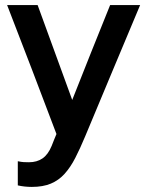

<svg xmlns="http://www.w3.org/2000/svg" viewBox="-20 -524 580 755"><path d="M183 50Q188 38 192.5 26Q197 14 202 3Q154 -125 105.5 -251Q57 -377 8 -504H128Q162 -410 196 -317.5Q230 -225 264 -131Q301 -225 338 -317.5Q375 -410 413 -504H531Q477 -375 423 -246.5Q369 -118 315 12Q295 60 276 97Q257 134 234 159.5Q211 185 180 198Q149 211 105 211Q91 211 77 209.5Q63 208 50 205V110Q64 113 73.5 113.5Q83 114 94 114Q125 114 147 99Q169 84 183 50Z"/></svg>

Font: Rosa Sans Medium
Style: Regular
Weight: 500
Designer: Pentagram / MCKL
Foundry: Pentagram / MCKL
Version: Version 1.005;September 16, 2019;FontCreator 11.5.0.2425 64-